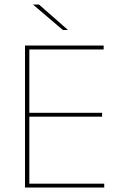

<svg xmlns="http://www.w3.org/2000/svg" viewBox="-20 -844 547 864"><path d="M92.5 0V-639H112V0ZM99 0V-17.5H449V0ZM102.5 -319V-336.5H439.5V-319ZM98 -621.5V-639H446.5V-621.5ZM155.5 -823.5 285.5 -709.5V-709H263L129.5 -822.5V-823.5Z"/></svg>

Font: Anek Odia Medium Thin
Style: Regular
Weight: 250
Version: Version 1.003